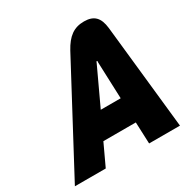

<svg xmlns="http://www.w3.org/2000/svg" viewBox="-157 -811 914 943"><g transform="rotate(-30 300.0 -339.5)"><path d="M315 -589 1 0H176L233 -122H417L422 0H597L534 -590C527 -651 501 -679 444 -679C386 -679 349 -651 315 -589ZM299 -262 396 -470C397 -475 400 -479 402 -479C405 -479 405 -475 404 -470L412 -262Z"/></g></svg>

Font: LT Wave Mono Black
Style: Italic
Weight: 900
Designer: Daniel Lyons
Version: Version 2.5 (Glyphs App)